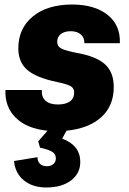

<svg xmlns="http://www.w3.org/2000/svg" viewBox="-20 -570 570 849"><path d="M42 142 146 125Q145 142 156 153.5Q167 165 187 165Q205 165 216 155.5Q227 146 227 130Q227 111 210.5 101Q194 91 157 83L149 55L190 8Q99 -1 50 -49Q1 -97 4 -172H165Q163 -141 181.5 -124.5Q200 -108 236 -108Q270 -108 289 -121.5Q308 -135 308 -161Q308 -180 292.5 -189Q277 -198 234 -207Q141 -226 101 -260.5Q61 -295 61 -356Q61 -445 125.5 -497.5Q190 -550 299 -550Q398 -550 455.5 -504.5Q513 -459 510 -379H353Q354 -403 337.5 -417.5Q321 -432 293 -432Q265 -432 249 -419.5Q233 -407 233 -385Q233 -365 251 -355.5Q269 -346 320 -336Q405 -321 444 -286Q483 -251 483 -185Q483 -102 428 -52Q373 -2 274 8L255 43Q335 73 335 146Q335 197 294 228Q253 259 185 259Q124 259 85.5 227.5Q47 196 42 142Z"/></svg>

Font: Mona Sans ExtraBold
Style: Italic
Weight: 800
Italic angle: -11.7°
Designer: Deni Anggara
Foundry: GitHub
Version: Version 2.000